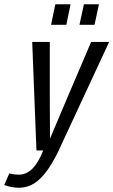

<svg xmlns="http://www.w3.org/2000/svg" viewBox="-81 -710 535 906"><path d="M434 -512 196 0Q153 90 108.5 133Q64 176 8 176Q-25 176 -61 163L-37 108Q-20 114 10 114Q78 114 123 0H91L71 -512H154V-244L155 -56L235 -245L349 -512ZM180 -690H252L232 -593H160ZM315 -690H386L365 -593H294Z"/></svg>

Font: Decalotype
Style: Italic
Weight: 400
Italic angle: -12°
Designer: Alfredo Marco Pradil
Foundry: Alfredo Marco Pradil
Version: Version 1.0